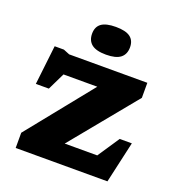

<svg xmlns="http://www.w3.org/2000/svg" viewBox="-131 -829 868 937"><g transform="rotate(20 303.0 -361.0)"><path d="M54 0V-79L326 -417H150.5L107 -327.5H39.5L63 -531.5H111L143 -518.5H549V-440.5L271.5 -102H440.5L516 -215H579L530.5 0ZM312 -578.5Q261 -578.5 237.2 -597.2Q213.5 -616 213.5 -652Q213.5 -687.5 237.2 -705Q261 -722.5 312 -722.5Q363 -722.5 386.8 -705Q410.5 -687.5 410.5 -652Q410.5 -616 386.8 -597.2Q363 -578.5 312 -578.5Z"/></g></svg>

Font: Newsreader 6pt
Style: Bold
Weight: 700
Designer: Hugues Gentile
Foundry: Production Type
Version: Version 1.003; ttfautohint (v1.8.3)